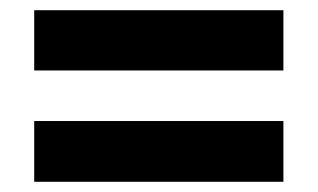

<svg xmlns="http://www.w3.org/2000/svg" viewBox="-20 -540 623 376"><path d="M47 -402V-520H535V-402ZM47 -184V-303H535V-184Z"/></svg>

Font: Noto Sans Canadian Aboriginal ExtraBold
Style: Regular
Weight: 800
Designer: Monotype Design Team, Typotheque's Kevin King
Foundry: Monotype Imaging Inc.
Version: Version 2.004; ttfautohint (v1.8.4.7-5d5b)